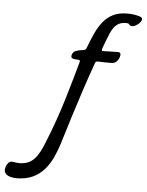

<svg xmlns="http://www.w3.org/2000/svg" viewBox="-194 -748 768 1006"><g transform="rotate(5 190.0 -245.0)"><path d="M-68 210Q-89 210 -107 204Q-125 198 -131.5 183.5Q-138 169 -126 144Q-118 131 -109.5 127.5Q-101 124 -91 127Q-76 130 -60 130Q-12 130 17 99Q46 68 70 2Q93 -54 113 -111.5Q133 -169 150 -224.5Q167 -280 181.5 -331.5Q196 -383 208 -426Q210 -432 206 -434.5Q202 -437 192 -437Q178 -437 170.5 -440Q163 -443 162 -449Q161 -455 164 -462Q169 -476 184 -481.5Q199 -487 224 -490Q230 -491 233.5 -494.5Q237 -498 239 -505Q254 -545 270 -580Q286 -615 307.5 -642Q329 -669 359.5 -684.5Q390 -700 434 -700Q471 -700 499 -691Q510 -688 513 -681Q516 -674 509 -664Q500 -651 484.5 -642.5Q469 -634 458 -637Q451 -639 449 -644.5Q447 -650 431 -650Q401 -650 382.5 -634Q364 -618 351 -587.5Q338 -557 322 -513Q314 -493 323 -493Q340 -493 363.5 -494Q387 -495 403 -495Q414 -495 416.5 -487.5Q419 -480 414 -466Q409 -453 399 -444Q389 -435 376 -435Q360 -435 340.5 -435Q321 -435 304 -436Q297 -436 293.5 -434.5Q290 -433 288 -426Q262 -354 238 -281.5Q214 -209 191.5 -136.5Q169 -64 147 8Q135 47 118 83.5Q101 120 76 148.5Q51 177 15.5 193.5Q-20 210 -68 210Z"/></g></svg>

Font: Winky Sans Light
Style: Italic
Weight: 300
Italic angle: -8.97852°
Designer: Simon Atzbach
Foundry: typofactur
Version: Version 1.205